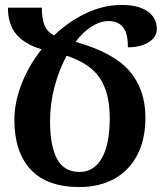

<svg xmlns="http://www.w3.org/2000/svg" viewBox="-20 -745 654 775"><path d="M496 -554Q497 -609 477 -634.5Q457 -660 418 -660Q385 -660 350 -638Q315 -616 285 -576Q438 -533 502.5 -458.5Q567 -384 567 -270Q567 -181 533.5 -118Q500 -55 440 -22.5Q380 10 301 10Q169 10 103.5 -61Q38 -132 38 -261Q38 -331 67 -406Q96 -481 148 -546Q80 -566 46 -606.5Q12 -647 12 -714H149Q149 -669 159.5 -643Q170 -617 198 -602Q258 -659 328 -692Q398 -725 472 -725Q539 -725 576 -699Q613 -673 613 -628Q613 -595 580 -574.5Q547 -554 496 -554ZM249 -520Q218 -463 200 -394.5Q182 -326 182 -256Q182 -157 210 -104Q238 -51 301 -51Q359 -51 391 -106.5Q423 -162 423 -269Q423 -369 383.5 -429Q344 -489 249 -520Z"/></svg>

Font: Noto Serif Armenian SmBold Cond
Style: Regular
Weight: 600
Width: 3
Designer: Monotype Design team
Foundry: Monotype Imaging Inc.
Version: Version 1.000